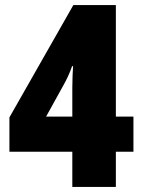

<svg xmlns="http://www.w3.org/2000/svg" viewBox="-20 -734 559 754"><path d="M264 0V-138H17V-273L268 -714H435V-276H504V-138H435V0ZM161 -276H264V-390Q264 -417 265 -437.5Q266 -458 267 -474H263Q250 -435 224 -390Z"/></svg>

Font: Noto Sans Malayalam Condensed Black
Style: Regular
Weight: 900
Width: 3
Designer: Jelle Bosma - Monotype Design Team
Foundry: Monotype Imaging Inc.
Version: Version 2.104; ttfautohint (v1.8.4.7-5d5b)